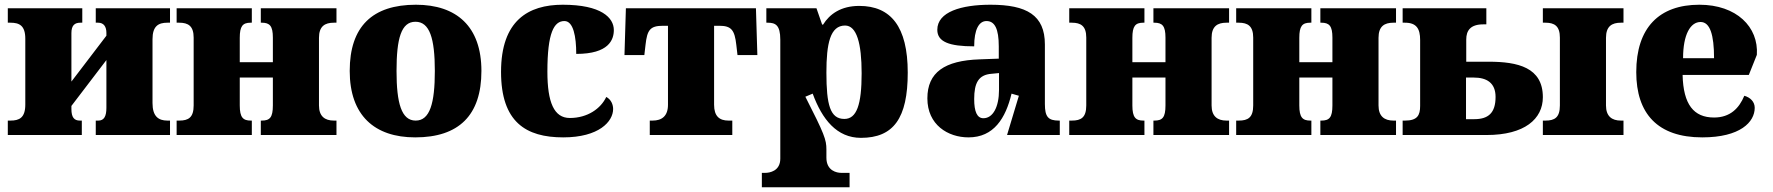

<svg xmlns="http://www.w3.org/2000/svg" viewBox="-20 -571 7497 812"><path d="M326 0V-61H318C294 -61 282 -74 282 -110V-123L430 -317V-115C430 -79 420 -61 396 -61H385V0H699V-61H688C650 -61 625 -79 625 -135V-405C625 -461 650 -475 688 -475H699V-536H385V-475H395C419 -475 430 -458 430 -432V-420L282 -226V-431C282 -464 296 -475 320 -475H328V-536H13V-475H24C62 -475 87 -463 87 -407V-129C87 -73 62 -61 24 -61H13V0Z M1045 0V-61H1041C1008 -61 994 -74 994 -125V-243H1134V-125C1134 -74 1121 -61 1087 -61H1083V0H1403V-61H1392C1354 -61 1329 -79 1329 -125V-411C1329 -460 1354 -475 1392 -475H1403V-536H1083V-475H1087C1121 -475 1134 -461 1134 -412V-308H994V-411C994 -460 1006 -475 1040 -475H1045V-536H727V-475H738C776 -475 799 -461 799 -412V-125C799 -74 777 -61 738 -61H727V0Z M1736 10C1920 10 2016 -83 2016 -271C2016 -459 1911 -551 1739 -551C1555 -551 1459 -459 1459 -271C1459 -83 1564 10 1736 10ZM1738 -61C1678 -61 1657 -134 1657 -271C1657 -409 1677 -479 1737 -479C1797 -479 1819 -409 1819 -271C1819 -134 1798 -61 1738 -61Z M2362 10C2513 10 2573 -57 2573 -110C2573 -128 2565 -150 2544 -161C2521 -112 2465 -72 2390 -72C2323 -72 2295 -138 2295 -268C2295 -433 2323 -482 2367 -482C2405 -482 2417 -416 2417 -343C2555 -343 2576 -403 2576 -444C2576 -496 2523 -551 2360 -551C2214 -551 2099 -484 2099 -267C2099 -55 2204 10 2362 10Z M3077 0V-61H3061C3022 -61 3000 -80 3000 -128V-462H3022C3073 -462 3087 -444 3094 -381L3099 -338H3183L3177 -536H2627L2621 -338H2705L2710 -381C2717 -444 2729 -462 2784 -462H2805V-128C2805 -80 2779 -61 2740 -61H2728V0Z M3573 221V160H3537C3520 160 3475 152 3475 96V61C3475 20 3467 -3 3386 -162L3417 -175C3457 -66 3519 12 3621 12C3759 12 3819 -71 3819 -264C3819 -459 3747 -546 3614 -546C3537 -546 3489 -512 3461 -467H3457L3433 -536H3221V-475H3226C3259 -475 3280 -466 3280 -403V100C3280 153 3234 160 3217 160H3202V221ZM3551 -68C3491 -68 3475 -127 3475 -264C3475 -387 3491 -463 3554 -463C3603 -463 3624 -388 3624 -261C3624 -128 3603 -68 3551 -68Z M4076 10C4183 10 4233 -71 4258 -175L4289 -166L4239 0H4462V-61H4458C4413 -61 4399 -77 4399 -131V-383C4399 -507 4322 -551 4169 -551C4046 -551 3944 -521 3944 -445C3944 -394 3994 -375 4100 -375C4100 -446 4120 -482 4152 -482C4187 -482 4204 -449 4204 -375V-323L4123 -320C3975 -315 3902 -265 3902 -155C3902 -43 3989 10 4076 10ZM4139 -71C4112 -71 4100 -99 4100 -152C4100 -220 4118 -255 4174 -259L4205 -262V-191C4205 -118 4179 -71 4139 -71Z M4820 0V-61H4816C4783 -61 4769 -74 4769 -125V-243H4909V-125C4909 -74 4896 -61 4862 -61H4858V0H5178V-61H5167C5129 -61 5104 -79 5104 -125V-411C5104 -460 5129 -475 5167 -475H5178V-536H4858V-475H4862C4896 -475 4909 -461 4909 -412V-308H4769V-411C4769 -460 4781 -475 4815 -475H4820V-536H4502V-475H4513C4551 -475 4574 -461 4574 -412V-125C4574 -74 4552 -61 4513 -61H4502V0Z M5526 0V-61H5522C5489 -61 5475 -74 5475 -125V-243H5615V-125C5615 -74 5602 -61 5568 -61H5564V0H5884V-61H5873C5835 -61 5810 -79 5810 -125V-411C5810 -460 5835 -475 5873 -475H5884V-536H5564V-475H5568C5602 -475 5615 -461 5615 -412V-308H5475V-411C5475 -460 5487 -475 5521 -475H5526V-536H5208V-475H5219C5257 -475 5280 -461 5280 -412V-125C5280 -74 5258 -61 5219 -61H5208V0Z M6267 0C6428 0 6505 -68 6505 -160C6505 -286 6399 -310 6276 -310H6181V-404C6181 -442 6199 -468 6253 -468H6266V-536H5912V-475H5922C5971 -475 5986 -449 5986 -402V-123C5986 -83 5974 -61 5922 -61H5912V0ZM6846 0V-61H6835C6797 -61 6772 -79 6772 -125V-411C6772 -460 6797 -475 6835 -475H6846V-536H6505V-475H6516C6554 -475 6577 -461 6577 -412V-125C6577 -74 6555 -61 6516 -61H6505V0ZM6180 -67V-243H6213C6267 -243 6305 -221 6305 -161C6305 -93 6274 -67 6215 -67Z M7179 10C7340 10 7401 -55 7401 -115C7401 -141 7382 -159 7357 -166C7335 -113 7297 -74 7229 -74C7143 -74 7099 -129 7096 -254H7376L7410 -339C7418 -457 7324 -551 7167 -551C6997 -551 6900 -454 6900 -266C6900 -91 6990 10 7179 10ZM7098 -325C7098 -425 7129 -478 7172 -478C7212 -478 7229 -424 7229 -325Z"/></svg>

Font: UArctic Serif Black
Style: Regular
Weight: 900
Designer: Customization by Puisto advertising & original work Monotype Design Team
Foundry: Monotype Imaging Inc.
Version: Version 2.004